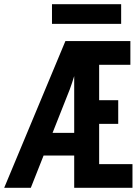

<svg xmlns="http://www.w3.org/2000/svg" viewBox="-20 -896 656 916"><path d="M0 0 292 -700H602V-587H453V-418H544V-305H453V-113H612V0H334V-533Q330.5 -521 324 -501.5Q317.5 -482 313 -470L127 0ZM172 -154 215 -262H350V-154ZM228 -782V-876H558V-782Z"/></svg>

Font: Overpass Mono
Style: Bold
Weight: 700
Monospace: yes
Designer: Delve Withrington, Dave Bailey
Foundry: Delve Fonts LLC
Version: Version 4.000